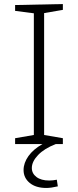

<svg xmlns="http://www.w3.org/2000/svg" viewBox="-20 -715 386 953"><path d="M292 -666 199 -650V-45L292 -29V0H257Q200 22 169 54.5Q138 87 138 119Q138 146 161 163.5Q184 181 224 181Q243 181 262 177L267 210Q233 218 210 218Q158 218 127.5 193Q97 168 97 129Q97 94 121 60Q145 26 191 0H55V-29L148 -45V-649L55 -661V-690L292 -695Z"/></svg>

Font: Bitter Pro Light
Style: Regular
Weight: 300
Designer: Sol Matas, and Bitter project Authors
Foundry: Sol Matas
Version: Version 1.010